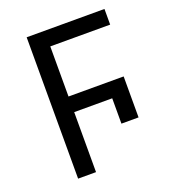

<svg xmlns="http://www.w3.org/2000/svg" viewBox="-129 -793 793 890"><g transform="rotate(-20 268.0 -348.5)"><path d="M192.4 0H104V-697.3H487.8V-620.1H192.4V-373H464.4V-170.9H379.9V-295.9H192.4Z"/></g></svg>

Font: Lunasima
Style: Regular
Weight: 400
Designer: The DocRepair Project, Monotype Design Team
Foundry: Google
Version: Version 2.009